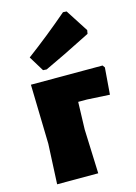

<svg xmlns="http://www.w3.org/2000/svg" viewBox="-115 -818 625 880"><g transform="rotate(-15 197.0 -377.5)"><path d="M274 -755 291 -754 360 -647 357 -630Q215 -558 134 -521L117 -522L73 -594Q175 -670 274 -755ZM44 0 53 -190 46 -472H386L394 -461L384 -334L277 -340H235L231 -210L239 0Z"/></g></svg>

Font: Alegreya Sans Black
Style: Regular
Weight: 900
Designer: Juan Pablo del Peral
Foundry: Huerta Tipografica
Version: Version 2.007